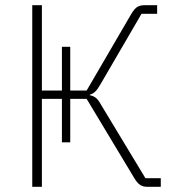

<svg xmlns="http://www.w3.org/2000/svg" viewBox="-20 -718 682 738"><path d="M104 0V-698H141V-370H218V-538H250V-370H313L485 -665Q497 -685 508 -691.5Q519 -698 535 -698H584V-665H524L365 -392Q354 -373 345 -365Q336 -357 325 -354V-352Q337 -350 347 -343Q357 -336 368 -316L539 -33H598V0H545Q530 0 519 -7Q508 -14 497 -32L313 -338H250V-171H218V-338H141V0Z"/></svg>

Font: IBM Plex Sans ExtraLight
Style: Regular
Weight: 250
Designer: Mike Abbink, Paul van der Laan, Pieter van Rosmalen
Foundry: Bold Monday
Version: Version 3.201